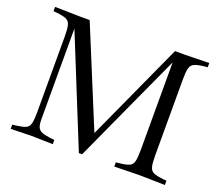

<svg xmlns="http://www.w3.org/2000/svg" viewBox="-119 -885 1217 1059"><g transform="rotate(20 490.0 -355.0)"><path d="M35 3V-22L55 -24Q94 -29 112 -37Q130 -45 135.5 -67Q141 -89 141 -133V-577Q141 -622 135.5 -643.5Q130 -665 112 -673.5Q94 -682 55 -686L35 -688V-713L183 -710H239L490 -101H462L740 -710H800L940 -713V-688L920 -686Q882 -682 863.5 -673.5Q845 -665 839.5 -643.5Q834 -622 834 -577V-133Q834 -88 839.5 -66Q845 -44 863.5 -36Q882 -28 920 -24L940 -22V3L792 0L643 3V-22L663 -24Q702 -28 720 -36Q738 -44 743.5 -66Q749 -88 749 -133V-684L765 -682L453 0H434L159 -679L176 -681V-105Q176 -75 182.5 -59Q189 -43 208 -35.5Q227 -28 262 -24L282 -22V3L155 0Z"/></g></svg>

Font: Baskervville SC
Style: Regular
Weight: 400
Designer: Alexis Faudot, Rémi Forte, Morgane Pierson, Rafael Ribas, Tanguy Vanlaeys, Rosalie Wagner, Thomas Huot-Marchand
Foundry: ANRT
Version: Version 1.100